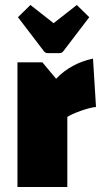

<svg xmlns="http://www.w3.org/2000/svg" viewBox="-20 -750 410 770"><path d="M50 0ZM205 -434Q264 -496 353 -515L365 -321Q342 -319 304 -305.5Q266 -292 250 -281V0H50V-500H150ZM195 -657 288 -730 338 -681 235 -546Q229 -537 219 -537H171Q161 -537 155 -546L52 -681L102 -730Z"/></svg>

Font: Changa Black
Style: Regular
Weight: 900
Designer: Eduardo Rodriguez Tunni
Foundry: Eduardo Rodriguez Tunni
Version: Version 2.001; ttfautohint (v1.5.10-5e6f)